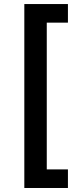

<svg xmlns="http://www.w3.org/2000/svg" viewBox="-20 -792 411 948"><path d="M100.1 136.2V-772H315.4V-680.2H210.9V44.4H315.4V136.2Z"/></svg>

Font: Inter
Style: 540
Weight: 540
Designer: Rasmus Andersson
Foundry: rsms
Version: Version 4.001;git-66647c0bb